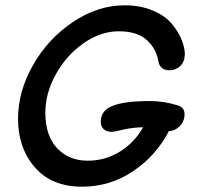

<svg xmlns="http://www.w3.org/2000/svg" viewBox="-20 -697 746 724"><path d="M289 7Q175 7 111.5 -66Q48 -139 48 -249Q48 -352 104.5 -451.5Q161 -551 255 -614Q349 -677 450 -677Q511 -677 558 -656.5Q605 -636 629.5 -605.5Q654 -575 665.5 -545.5Q677 -516 677 -492Q676 -463 659 -447.5Q642 -432 619 -432Q583 -432 577 -467Q569 -514 533 -546.5Q497 -579 428 -579Q358 -579 293 -532.5Q228 -486 189.5 -415Q151 -344 151 -273Q151 -185 195.5 -138Q240 -91 311 -91Q375 -91 430 -124Q485 -157 520 -217Q492 -217 458 -211Q448 -209 435 -206Q422 -203 414 -201.5Q406 -200 399 -200Q382 -200 371 -210Q360 -220 360 -238Q360 -281 405 -298Q450 -316 545 -316Q600 -316 652 -299Q676 -291 676 -266Q676 -245 664 -228.5Q652 -212 634 -206Q623 -202 617 -203Q569 -110 482 -51.5Q395 7 289 7Z"/></svg>

Font: Comic Neue
Style: Bold Italic
Weight: 700
Italic angle: -12°
Designer: Craig Rozynski
Foundry: Craig Rozynski
Version: Version 2.003